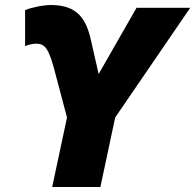

<svg xmlns="http://www.w3.org/2000/svg" viewBox="-20 -745 778 765"><path d="M188 0H380L439 -277L738 -714H524L373 -450L343 -582C324 -669 289 -725 183 -725C150 -725 102 -714 80 -705V-561C92 -567 113 -571 122 -571C161 -571 175 -554 204 -439L247 -277Z"/></svg>

Font: Noto Sans UI Black
Style: Italic
Weight: 900
Italic angle: -372°
Designer: Monotype Design Team
Foundry: Monotype Imaging Inc.
Version: Version 1.901